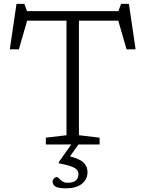

<svg xmlns="http://www.w3.org/2000/svg" viewBox="-20 -766 771 1018"><path d="M330 232.5Q288 232.5 273.5 222.8Q259 213 259 198Q259 187.5 266.2 180.2Q273.5 173 284 173Q287 173 293.5 180.5Q300 188 311 195.5Q322 203 339 203Q368 203 382 190.8Q396 178.5 396 158.5Q396 145.5 389 135.8Q382 126 359.8 117.2Q337.5 108.5 291.5 99.5V94L357.5 0H223V-36L332.5 -49V-656.5H124L80 -504.5H32L67.5 -745.5H109L123.5 -707H608L622 -745.5H663.5L699 -504.5H651L607 -656.5H398.5V-49L508 -36V0H396L351 63Q408.5 78.5 426.2 99.2Q444 120 444 146.5Q444 185 414 208.8Q384 232.5 330 232.5Z"/></svg>

Font: Newsreader Caption Light
Style: Regular
Weight: 300
Designer: Hugues Gentile
Foundry: Production Type
Version: Version 1.001